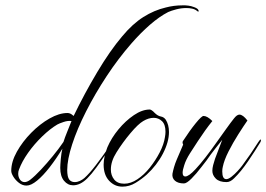

<svg xmlns="http://www.w3.org/2000/svg" viewBox="-20 -682 995 717"><path d="M79 11Q64 11 51 1Q38 -9 30 -22Q22 -35 22 -44Q22 -78 43 -115.5Q64 -153 96.5 -186Q129 -219 165 -239.5Q201 -260 232 -260Q237 -260 242 -258Q247 -256 255 -249Q295 -332 343 -412.5Q391 -493 436 -546Q475 -593 515.5 -618.5Q556 -644 599 -654Q629 -662 661 -662Q666 -662 672 -662Q678 -662 683 -661Q693 -660 706 -655Q719 -650 721 -644Q723 -640 721 -639Q719 -638 716 -641Q709 -647 698.5 -649.5Q688 -652 676 -652Q657 -652 638 -647Q619 -642 608 -637Q575 -620 540 -589.5Q505 -559 471 -520Q422 -464 378.5 -398Q335 -332 301.5 -266Q268 -200 249.5 -143Q231 -86 231 -47Q231 -41 231.5 -35.5Q232 -30 233 -25Q236 -12 243 -7Q250 -2 259 -2Q269 -2 278.5 -6.5Q288 -11 295 -17Q314 -34 338.5 -66Q363 -98 385 -130Q389 -135 390 -133Q391 -131 389 -129Q385 -122 371 -101Q357 -80 339.5 -56Q322 -32 306 -16Q280 10 253 10Q233 10 219 -7Q205 -24 205 -55Q205 -65 207 -88Q209 -111 213 -127Q190 -89 165.5 -57.5Q141 -26 118.5 -7.5Q96 11 79 11ZM72 -2Q81 -2 92 -10Q110 -24 132.5 -48Q155 -72 177.5 -99.5Q200 -127 217 -152Q222 -168 231 -190Q240 -212 247 -230Q234 -232 217.5 -226.5Q201 -221 194 -217Q167 -201 137.5 -172.5Q108 -144 85 -111.5Q62 -79 51 -49Q48 -42 48 -33Q48 -21 54.5 -11.5Q61 -2 72 -2Z M437 15Q408 15 387.5 -7Q367 -29 367 -67Q367 -81 370.5 -97.5Q374 -114 381 -132Q396 -167 422.5 -199Q449 -231 480 -252Q511 -273 539 -273Q542 -273 546 -270.5Q550 -268 552 -266L557 -261Q569 -249 580.5 -247Q592 -245 599 -235Q611 -216 611 -189Q611 -152 588.5 -108.5Q566 -65 528 -30Q509 -13 486 1Q463 15 437 15ZM444 4Q468 4 493 -12.5Q518 -29 539.5 -56Q561 -83 576.5 -113Q592 -143 596 -170Q597 -175 597.5 -180.5Q598 -186 598 -190Q598 -217 585 -229.5Q572 -242 554 -242Q535 -242 515 -230Q496 -219 467 -184.5Q438 -150 415 -113Q394 -80 394 -49Q394 -27 406.5 -11.5Q419 4 444 4Z M667 3Q645 3 633.5 -7Q622 -17 624 -33Q626 -44 630 -58Q634 -72 640 -86L664 -142Q663 -144 662.5 -145.5Q662 -147 662 -148Q661 -152 663 -155Q689 -195 711 -222Q733 -249 740 -249Q754 -249 773 -230Q760 -214 746 -194.5Q732 -175 719 -155Q705 -134 689.5 -109.5Q674 -85 668 -65Q662 -47 662 -37Q662 -23 672 -23Q685 -23 710 -50Q727 -68 747.5 -94.5Q768 -121 787 -148Q807 -176 824.5 -200.5Q842 -225 854 -240Q865 -254 874 -254Q887 -254 904 -232Q890 -212 870 -180.5Q850 -149 833.5 -116.5Q817 -84 812 -59Q811 -55 810.5 -51Q810 -47 810 -42Q810 -13 825 -13Q833 -13 844.5 -22Q856 -31 867 -43Q878 -55 884 -63Q916 -106 945 -152Q951 -161 953 -161Q955 -161 954.5 -157.5Q954 -154 953 -152Q933 -119 906.5 -80Q880 -41 854 -16Q840 -2 826 -2Q799 -2 786 -15Q773 -28 773 -44Q773 -54 776 -65.5Q779 -77 783 -89L810 -160Q795 -141 785 -128.5Q775 -116 767 -105Q760 -95 751 -82.5Q742 -70 732 -58Q713 -33 695 -15Q677 3 667 3Z"/></svg>

Font: The Nautigal
Style: Regular
Weight: 400
Designer: Robert E. Leuschke
Foundry: Robert E. Leuschke
Version: Version 1.100; ttfautohint (v1.8.3)